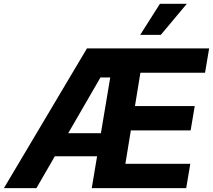

<svg xmlns="http://www.w3.org/2000/svg" viewBox="-42 -979 1108 999"><path d="M-21.7 0 410.5 -727.3H1046.2L1024.9 -600.5H688.6L660.2 -427.2H971.2L949.9 -300.4H638.8L610.4 -126.8H948.2L926.8 0H435.4L463.1 -165.8H243.3L147.4 0ZM312.9 -285.9H483L531.6 -576H480.8ZM687.5 -797.6 790.1 -959.2H930L794.7 -797.6Z"/></svg>

Font: Inter P
Style: Bold Italic
Weight: 700
Italic angle: 9.39999°
Designer: Rasmus Andersson
Foundry: rsms
Version: Version 3.018;git-588b23468